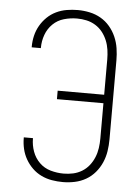

<svg xmlns="http://www.w3.org/2000/svg" viewBox="-53 -785 607 835"><g transform="rotate(5 250.0 -367.5)"><path d="M253 8Q229 8 205 4Q181 0 159 -10.5Q137 -21 119.5 -38Q102 -55 90 -76Q78 -97 72.5 -120.5Q67 -144 67 -168V-171H107V-169Q107 -140 117 -112.5Q127 -85 147.5 -65Q168 -45 196 -37Q224 -29 253 -29Q274 -29 294.5 -33.5Q315 -38 333 -49Q351 -60 364 -76.5Q377 -93 385 -112.5Q393 -132 396 -153Q399 -174 399 -195V-349H196V-386H399V-540Q399 -561 396 -582Q393 -603 385 -622.5Q377 -642 364 -658.5Q351 -675 333 -686Q315 -697 294.5 -701.5Q274 -706 253 -706Q224 -706 196 -698Q168 -690 147.5 -670Q127 -650 117 -622.5Q107 -595 107 -566V-564H67V-567Q67 -591 72.5 -614.5Q78 -638 90 -659Q102 -680 119.5 -697Q137 -714 159 -724.5Q181 -735 205 -739Q229 -743 253 -743Q279 -743 305 -737.5Q331 -732 353.5 -719Q376 -706 393 -686Q410 -666 420.5 -642Q431 -618 435 -592Q439 -566 439 -540V-195Q439 -169 435 -143Q431 -117 420.5 -93Q410 -69 393 -49Q376 -29 353.5 -16Q331 -3 305 2.5Q279 8 253 8Z"/></g></svg>

Font: Iosevka Curly Extralight
Style: Regular
Weight: 200
Monospace: yes
Designer: Belleve Invis
Foundry: Belleve Invis
Version: Version 22.1.2; ttfautohint (v1.8.4)